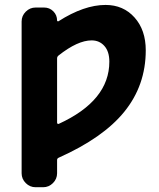

<svg xmlns="http://www.w3.org/2000/svg" viewBox="-20 -577 655 793"><path d="M215.8 -70.3Q215.8 -67.4 217.8 -65.9Q219.7 -64.5 222.7 -65.4Q431.6 -161.1 431.6 -322.3Q431.6 -364.3 411.1 -387.2Q390.6 -410.2 358.4 -410.2Q300.8 -410.2 221.7 -347.7Q215.8 -342.8 215.8 -335.9ZM215.8 138.7Q215.8 162.1 198.7 179.2Q181.6 196.3 158.2 196.3H127Q103.5 196.3 86.4 179.2Q69.3 162.1 69.3 138.7V-488.3Q69.3 -511.7 86.4 -528.8Q103.5 -545.9 127 -545.9H162.1Q184.6 -545.9 200.2 -530.3Q215.8 -514.6 215.8 -492.2Q215.8 -490.2 217.8 -489.3Q219.7 -488.3 221.7 -489.3Q327.1 -556.6 416 -556.6Q489.3 -556.6 535.6 -504.9Q582 -453.1 582 -369.1Q582 -224.6 493.2 -115.2Q406.2 -7.8 222.7 74.2Q215.8 77.1 215.8 84Z"/></svg>

Font: Gen Jyuu Gothic P Bold
Style: Bold
Weight: 700
Designer: [Source Han Sans]
Ryoko NISHIZUKA  (kana & ideographs); Paul D. Hunt (Latin, Greek & Cyrillic); Wenlong ZHANG  (bopomofo
Version: Version 1.002.20150607